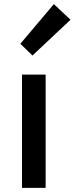

<svg xmlns="http://www.w3.org/2000/svg" viewBox="-20 -914 363 934"><path d="M87 0V-551H202V0ZM138 -644 79 -701 242 -894 323 -818Z"/></svg>

Font: Source Han Sans TC Medium
Style: Regular
Weight: 500
Designer: Ryoko NISHIZUKA Ë•øÂ°öÊ∂ºÂ≠ê (kana, bopomofo & ideographs); Paul D. Hunt (Latin, Greek & Cyrillic); Sandoll Communicatio
Foundry: Adobe
Version: Version 2.004;hotconv 1.0.118;makeotfexe 2.5.65603